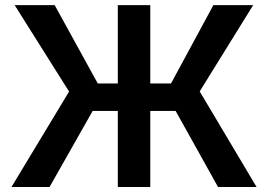

<svg xmlns="http://www.w3.org/2000/svg" viewBox="-20 -748 1072 768"><path d="M581.1 -727.5V-414.1H664.1L833.5 -727.5H992.7L778.8 -382.3L1006.3 0H852.1L682.6 -304.2H581.1V0H451.2V-304.2H350.6L178.2 0H25.9L256.3 -381.8L38.6 -727.5H198.7L371.1 -414.1H451.2V-727.5Z"/></svg>

Font: Inter SemiBold
Style: Regular
Weight: 600
Designer: Rasmus Andersson
Foundry: rsms
Version: Version 4.001;git-9221beed3